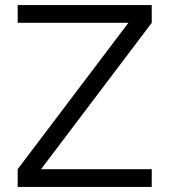

<svg xmlns="http://www.w3.org/2000/svg" viewBox="-20 -740 671 760"><path d="M50 0V-70.3L488.2 -649.7H50V-720H580.7V-649.7L142.5 -70.3H580.7V0Z"/></svg>

Font: Vela Sans GX ExtLt
Style: Regular
Weight: 200
Designer: Principal design: Mikhail Sharanda - project Manrope.
Design modification: Ravid Balaliev
Foundry: Mikhail Sharanda
Version: Version 1.001